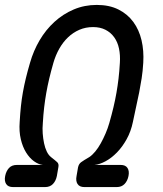

<svg xmlns="http://www.w3.org/2000/svg" viewBox="-43 -760 663 780"><path d="M10 0Q-10 0 -18 -12.5Q-26 -25 -22 -45Q-18 -65 -6.5 -77.5Q5 -90 26 -90H131Q113 -92 95 -105Q77 -118 63 -140.5Q49 -163 41.5 -194.5Q34 -226 37 -265Q39 -300 42 -328.5Q45 -357 50 -385Q55 -413 62 -442Q69 -471 79 -505Q93 -554 118 -596.5Q143 -639 178 -671Q213 -703 256.5 -721.5Q300 -740 350 -740Q401 -740 438 -721.5Q475 -703 498.5 -671Q522 -639 532 -596.5Q542 -554 539 -505Q537 -471 532.5 -442Q528 -413 522.5 -385Q517 -357 510.5 -328.5Q504 -300 497 -265Q489 -226 471.5 -194.5Q454 -163 432 -140.5Q410 -118 386 -105Q362 -92 341 -90H447Q467 -90 475 -77.5Q483 -65 479 -45Q475 -25 463 -12.5Q451 0 431 0H300Q280 0 272 -12.5Q264 -25 268 -45L274 -80Q277 -94 286.5 -101Q296 -108 320 -122Q332 -130 344 -144.5Q356 -159 366.5 -178Q377 -197 386 -218Q395 -239 401 -260Q411 -295 418 -324.5Q425 -354 430 -382.5Q435 -411 438.5 -440.5Q442 -470 444 -505Q446 -536 440.5 -562.5Q435 -589 421 -608.5Q407 -628 385.5 -639Q364 -650 335 -650Q305 -650 279.5 -639Q254 -628 233.5 -608.5Q213 -589 198 -562.5Q183 -536 174 -505Q164 -470 157 -440.5Q150 -411 145 -382.5Q140 -354 136.5 -324.5Q133 -295 131 -260Q129 -239 130.5 -218Q132 -197 136 -178Q140 -159 147 -144.5Q154 -130 164 -122Q182 -108 189.5 -101Q197 -94 194 -80L188 -45Q184 -25 172 -12.5Q160 0 140 0Z"/></svg>

Font: Maple Mono
Style: Italic
Weight: 400
Italic angle: -10°
Monospace: yes
Designer: subframe7536
Version: Version 7.300